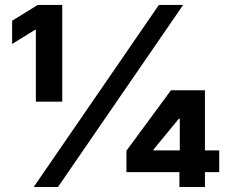

<svg xmlns="http://www.w3.org/2000/svg" viewBox="-20 -747 918 767"><path d="M485.1 -59.3V-144.9L663 -386.4H798.7V-146.3H855.8V-59.3H798.7V0H696.7V-59.3ZM614.7 -727.3H711.6L211.6 0H114.7ZM28.4 -571.4V-664.1L130.7 -727.3H228.7V-340.9H123.2V-628.2H120.7ZM593.4 -149.9V-146.3H698.2V-272.4H694.2Z"/></svg>

Font: Inter P Extra Bold
Style: Regular
Weight: 800
Designer: Rasmus Andersson
Foundry: rsms
Version: Version 3.018;git-588b23468